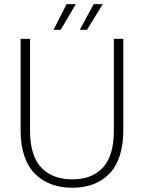

<svg xmlns="http://www.w3.org/2000/svg" viewBox="-20 -887 685 914"><path d="M78.1 -264.2V-702.1H123V-263.2Q123 -202.1 137.9 -157Q152.8 -111.8 180.4 -85.2Q208 -58.6 243.7 -45.9Q279.3 -33.2 324.2 -33.2Q369.1 -33.2 404.3 -45.9Q439.5 -58.6 466.3 -85.4Q493.2 -112.3 507.6 -157.2Q522 -202.1 522 -263.2V-702.1H566.9V-264.2Q566.9 -194.8 548.8 -142.1Q530.8 -89.4 497.8 -57.1Q464.8 -24.9 421.4 -9Q377.9 6.8 324.2 6.8Q270.5 6.8 226.6 -9Q182.6 -24.9 148.9 -57.1Q115.2 -89.4 96.7 -142.1Q78.1 -194.8 78.1 -264.2ZM296.9 -867.2H340.8L269 -745.1H234.9ZM425.8 -867.2H469.2L394 -745.1H359.9Z"/></svg>

Font: SVN-Poppins ExtraLight
Style: Regular
Weight: 200
Designer: Ninad Kale (Devanagari), Jonny Pinhorn (Latin)
Foundry: Indian Type Foundry
Version: Version 3.002 2017